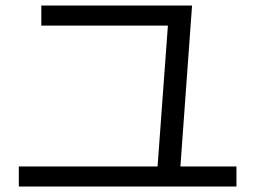

<svg xmlns="http://www.w3.org/2000/svg" viewBox="-20 -730 920 692"><path d="M545.6 -98.9 586.7 -658.9 608.9 -637.8H128.9V-710H672.2L627.8 -96.7ZM47.8 -57.8V-130H832.2V-57.8Z"/></svg>

Font: Paperlogy 4 Regular
Style: Regular
Weight: 400
Designer: redesigned by Lee Juim, glyphs from Gmarket Sans & Montserrat
Foundry: PT&
Version: Version 1.001